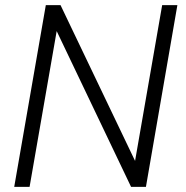

<svg xmlns="http://www.w3.org/2000/svg" viewBox="-20 -731 729 751"><path d="M673.8 -710.9 550.8 0H492.7L201.7 -609.4L95.7 0H35.6L159.2 -710.9H216.8L508.3 -101.6L614.3 -710.9Z"/></svg>

Font: Mardoto Light
Style: Italic
Weight: 300
Italic angle: -12°
Designer: Christian Robertson, Vahan Hovhannisyan
Foundry: Google
Version: Version 1.000